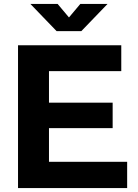

<svg xmlns="http://www.w3.org/2000/svg" viewBox="-20 -960 703 980"><path d="M72 0V-729H599V-597H230V-436H555V-306H230V-134H629V0ZM269 -801 135 -940H274L332 -871L390 -940H529L395 -801Z"/></svg>

Font: BDO Grotesk
Style: Bold
Weight: 700
Designer: Deni Anggara
Foundry: Lokal Container
Version: Version 2.000